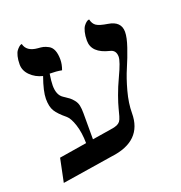

<svg xmlns="http://www.w3.org/2000/svg" viewBox="-109 -655 717 762"><g transform="rotate(-20 249.5 -273.5)"><path d="M279.8 -121.6Q297.9 -124 307.1 -128.2Q316.4 -132.3 321.3 -138.7Q326.2 -145 330.3 -159.2Q334.5 -173.3 338.6 -190.4Q342.8 -207.5 354 -239Q365.2 -270.5 381.8 -305.7Q408.7 -362.8 408.7 -382.3Q408.7 -410.2 383.8 -415.5Q312 -432.6 312 -484.9Q312 -505.4 315.9 -520.8Q319.8 -536.1 325.2 -543.5Q330.6 -550.8 335.9 -555.2Q341.3 -559.6 345.2 -560.5L349.1 -561Q353.5 -541.5 366.2 -533Q378.9 -524.4 413.6 -519Q466.3 -510.7 466.3 -466.3Q466.3 -442.9 453.1 -404.1Q439.9 -365.2 424.1 -328.9Q408.2 -292.5 395 -243.7Q381.8 -194.8 381.8 -153.8Q381.8 -35.6 246.1 -19.5L32.7 14.2L53.2 -85L169.9 -104Q169.4 -149.4 158.4 -182.9Q147.5 -216.3 132.8 -228.5Q103.5 -252.4 91.8 -271.2Q80.1 -290 80.1 -323.2Q80.1 -355 100.6 -412.6Q70.3 -419.9 49.6 -440.4Q28.8 -460.9 28.8 -487.3Q28.8 -506.8 32.5 -521.5Q36.1 -536.1 41.5 -543.2Q46.9 -550.3 52 -554.7Q57.1 -559.1 60.5 -560.1L64.5 -561Q72.3 -527.3 118.2 -523.4Q132.8 -522.5 141.4 -520.5Q149.9 -518.6 162.4 -512Q174.8 -505.4 181.2 -490Q187.5 -474.6 187.5 -450.7Q187.5 -430.7 179.2 -408.2Q156.7 -412.6 128.4 -412.6Q123.5 -382.3 123.5 -363.8Q123.5 -323.7 146.5 -308.6Q163.6 -297.4 170.4 -292.2Q177.2 -287.1 186 -276.4Q194.8 -265.6 197.8 -252.2Q200.7 -238.8 200.7 -218.8V-108.9Z"/></g></svg>

Font: Libertinage
Style: f
Weight: 400
Designer: OSP
Foundry: OSP
Version: Version 1.0; 2008; OFL relea